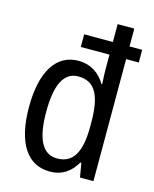

<svg xmlns="http://www.w3.org/2000/svg" viewBox="-115 -837 740 924"><g transform="rotate(15 254.5 -375.0)"><path d="M222 10C283 10 324 -19 354 -70H359L371 0H438V-608H501V-671H438V-760H355V-671H212V-608H355V-538C355 -517 356 -487 358 -462H354C325 -511 279 -541 220 -541C111 -541 46 -445 46 -265C46 -86 110 10 222 10ZM240 -60C166 -60 132 -131 132 -264C132 -396 165 -468 238 -468C322 -468 355 -404 355 -269V-249C355 -121 319 -60 240 -60Z"/></g></svg>

Font: Noto Sans Kannada Condensed
Style: Regular
Weight: 400
Width: 3
Designer: Jelle Bosma - Monotype Design Team
Foundry: Monotype Imaging Inc.
Version: Version 2.005